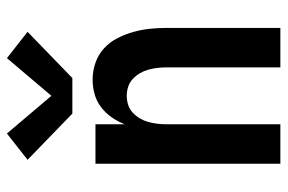

<svg xmlns="http://www.w3.org/2000/svg" viewBox="-154 -654 809 540"><g transform="rotate(-90 250.0 -384.5)"><path d="M59 0V-520H170V-438Q178 -458 190 -475Q202 -492 218.5 -504.5Q235 -517 255 -522.5Q275 -528 296 -528Q320 -528 343 -520Q366 -512 383.5 -496Q401 -480 412 -458.5Q423 -437 429.5 -414Q436 -391 438.5 -367.5Q441 -344 441 -320V0H330V-320Q330 -333 328.5 -346Q327 -359 323.5 -371.5Q320 -384 313.5 -395Q307 -406 297.5 -415Q288 -424 275.5 -428Q263 -432 250 -432Q237 -432 224.5 -428Q212 -424 202.5 -415Q193 -406 186.5 -395Q180 -384 176.5 -371.5Q173 -359 171.5 -346Q170 -333 170 -320V0ZM200 -585 70 -711 144 -769 250 -644 356 -769 430 -711 300 -585Z"/></g></svg>

Font: Zed Mono
Style: Bold
Weight: 700
Monospace: yes
Designer: Belleve Invis
Foundry: Belleve Invis
Version: Version 1.0.0; ttfautohint (v1.8.4)